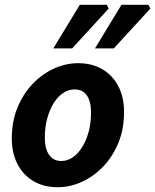

<svg xmlns="http://www.w3.org/2000/svg" viewBox="-20 -773 651 805"><path d="M222.1 12Q164.1 12 120.7 -13.3Q77.4 -38.6 53.5 -84.7Q29.5 -130.8 29.5 -192.5Q29.5 -264.4 53.4 -322.2Q77.3 -380.1 117.3 -421.7Q157.4 -463.4 206.9 -485.8Q256.4 -508.1 307.5 -508.1Q365.6 -508.1 408.9 -482.8Q452.3 -457.5 476.2 -411.4Q500.1 -365.3 500.1 -303.6Q500.1 -231.7 476.3 -173.9Q452.4 -116.1 412.3 -74.4Q372.3 -32.7 322.8 -10.4Q273.2 12 222.1 12ZM237.3 -98Q262.7 -98 285.2 -113.5Q307.7 -129 324.8 -156.5Q341.9 -184 351.8 -221Q361.7 -258 361.7 -300.9Q361.7 -346.9 344.5 -372.5Q327.3 -398.1 292.4 -398.1Q267.2 -398.1 244.6 -383Q222 -367.9 204.9 -340.4Q187.8 -313 177.9 -276Q167.9 -239 167.9 -195.2Q167.9 -150.3 185.5 -124.2Q203.1 -98 237.3 -98ZM203.5 -570 314.6 -753H427.3L435.9 -737.4L282.3 -570ZM378.2 -570 489.3 -753H602L610.6 -737.4L457 -570Z"/></svg>

Font: Source Sans 3 VF
Style: Italic
Weight: 200
Italic angle: -11°
Designer: Paul D. Hunt
Foundry: Adobe Systems Incorporated
Version: Version 3.042;hotconv 1.0.118;makeotfexe 2.5.65603